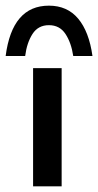

<svg xmlns="http://www.w3.org/2000/svg" viewBox="-38 -659 347 679"><path d="M79 -418H180V0H79ZM135 -639Q200 -639 238.5 -593Q277 -547 289 -461H221Q214 -508 193.5 -539Q173 -570 135 -570Q97 -570 77 -539Q57 -508 51 -461H-18Q5 -639 135 -639Z"/></svg>

Font: Reem Kufi Ink
Style: Regular
Weight: 400
Designer: Khaled Hosny
Version: Version 1.7